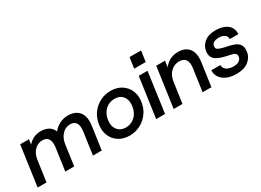

<svg xmlns="http://www.w3.org/2000/svg" viewBox="-26 -1385 2799 2062"><g transform="rotate(-30 1373.0 -354.0)"><path d="M20 0 90 -496H199L190 -434Q219 -469 259.5 -488.5Q300 -508 349 -508Q406 -508 445.5 -485Q485 -462 502 -417Q535 -460 583.5 -484Q632 -508 685 -508Q779 -508 825 -450.5Q871 -393 855 -282L815 0H706L745 -275Q764 -414 659 -414Q602 -414 560.5 -369.5Q519 -325 509 -255L473 0H363L402 -275Q421 -414 315 -414Q260 -414 218 -372Q176 -330 166 -254L130 0Z M1159 12Q1081 12 1025 -23.5Q969 -59 943 -120.5Q917 -182 929 -257Q940 -332 981 -388.5Q1022 -445 1083 -476.5Q1144 -508 1215 -508Q1293 -508 1349 -472Q1405 -436 1431 -375Q1457 -314 1445 -239Q1435 -165 1393.5 -108.5Q1352 -52 1291 -20Q1230 12 1159 12ZM1166 -84Q1230 -84 1278 -127.5Q1326 -171 1337 -247Q1348 -320 1313 -366.5Q1278 -413 1209 -413Q1168 -413 1131.5 -394Q1095 -375 1069.5 -338Q1044 -301 1037 -247Q1027 -175 1063 -129.5Q1099 -84 1166 -84Z M1556 -587 1575 -720H1718L1699 -587ZM1490 0 1560 -496H1669L1600 0Z M2066 0 2105 -275Q2124 -414 2011 -414Q1954 -414 1909.5 -373.5Q1865 -333 1853 -260L1816 0H1707L1777 -496H1886L1875 -419Q1905 -461 1950.5 -484.5Q1996 -508 2051 -508Q2143 -508 2187 -450.5Q2231 -393 2215 -282L2175 0Z M2482 12Q2418 12 2368.5 -8Q2319 -28 2291 -66Q2263 -104 2264 -158H2377Q2378 -115 2411.5 -94.5Q2445 -74 2492 -74Q2541 -74 2565 -92Q2589 -110 2593 -137Q2596 -161 2585.5 -173Q2575 -185 2558 -190Q2541 -195 2525 -199Q2506 -203 2484 -208Q2462 -213 2447 -217Q2409 -227 2377.5 -243.5Q2346 -260 2329 -289Q2312 -318 2319 -364Q2328 -425 2378 -466.5Q2428 -508 2517 -508Q2607 -508 2660.5 -467.5Q2714 -427 2711 -349H2604Q2606 -385 2577.5 -403.5Q2549 -422 2512 -422Q2426 -422 2419 -365Q2415 -340 2432.5 -328Q2450 -316 2482 -308Q2499 -303 2523.5 -297.5Q2548 -292 2561 -290Q2597 -282 2630.5 -268Q2664 -254 2683.5 -225Q2703 -196 2696 -141Q2688 -75 2633 -31.5Q2578 12 2482 12Z"/></g></svg>

Font: Host Grotesk Medium
Style: Italic
Weight: 500
Italic angle: -8°
Designer: Doğukan Karapınar based on Poppins by Indian Type Foundry, Jonny Pinhorn
Foundry: Element Type
Version: Version 1.001; ttfautohint (v1.8.4.7-5d5b)